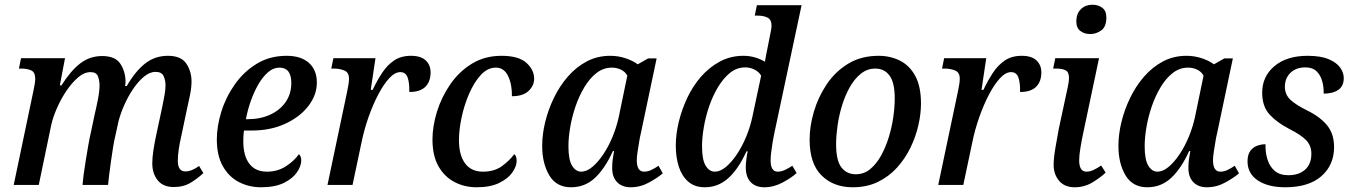

<svg xmlns="http://www.w3.org/2000/svg" viewBox="-20 -782 5721 812"><path d="M715 9Q670 9 647 -19.5Q624 -48 624 -91Q624 -114 628.5 -145Q633 -176 643 -222L660 -301Q663 -315 667.5 -336.5Q672 -358 676 -381Q680 -404 680 -422Q680 -442 672 -460Q664 -478 638 -478Q613 -478 588.5 -457.5Q564 -437 542.5 -405Q521 -373 505 -336.5Q489 -300 481 -268L467 -204Q463 -189 458.5 -161Q454 -133 449.5 -101Q445 -69 441.5 -41.5Q438 -14 437 0H329Q330 -15 333.5 -42Q337 -69 342.5 -102.5Q348 -136 353.5 -168Q359 -200 365 -225L381 -301Q387 -325 394 -361Q401 -397 401 -422Q401 -440 394.5 -458.5Q388 -477 363 -477Q336 -477 309.5 -454Q283 -431 260 -396.5Q237 -362 220.5 -324Q204 -286 197 -255L144 0H38L122 -401Q129 -433 129 -449Q129 -476 112.5 -484Q96 -492 70 -492H60L69 -536H255L233 -421H240Q279 -483 319.5 -514Q360 -545 412 -545Q467 -545 488.5 -513Q510 -481 511 -438Q511 -429 509 -418H516Q553 -482 594.5 -514Q636 -546 690 -546Q746 -546 768 -513Q790 -480 790 -437Q790 -411 783.5 -380Q777 -349 771 -322L747 -208Q740 -178 736 -151Q732 -124 732 -102Q732 -57 764 -57Q790 -57 822 -80L840 -50Q818 -29 787.5 -10Q757 9 715 9Z M1084 10Q1033 10 990.5 -12Q948 -34 922.5 -79Q897 -124 897 -192Q897 -248 916 -309.5Q935 -371 973 -425Q1011 -479 1066 -512.5Q1121 -546 1192 -546Q1253 -546 1286.5 -516Q1320 -486 1320 -433Q1320 -380 1284 -333.5Q1248 -287 1186 -258.5Q1124 -230 1045 -230H1012Q1010 -219 1009.5 -207Q1009 -195 1009 -184Q1009 -123 1034.5 -89.5Q1060 -56 1109 -56Q1154 -56 1189.5 -79Q1225 -102 1244 -130Q1254 -122 1254 -103Q1254 -80 1236 -53.5Q1218 -27 1180.5 -8.5Q1143 10 1084 10ZM1029 -278Q1081 -278 1122.5 -297Q1164 -316 1188 -350.5Q1212 -385 1212 -431Q1212 -496 1162 -496Q1136 -496 1113.5 -476.5Q1091 -457 1072.5 -425Q1054 -393 1040.5 -354.5Q1027 -316 1020 -278Z M1448 -394Q1456 -430 1456 -449Q1456 -476 1436 -484Q1416 -492 1392 -492H1381L1390 -536H1568L1548 -402H1556Q1575 -442 1596.5 -474.5Q1618 -507 1647 -526.5Q1676 -546 1718 -546Q1760 -546 1780.5 -526.5Q1801 -507 1801 -476Q1801 -437 1779 -415Q1757 -393 1711 -393Q1712 -431 1704 -454Q1696 -477 1673 -477Q1650 -477 1626 -451Q1602 -425 1579.5 -382Q1557 -339 1538.5 -286.5Q1520 -234 1509 -180L1471 0H1365Z M1996 10Q1944 10 1901.5 -12.5Q1859 -35 1834 -79.5Q1809 -124 1809 -192Q1809 -248 1828 -309.5Q1847 -371 1884 -425Q1921 -479 1975.5 -512.5Q2030 -546 2101 -546Q2173 -546 2206 -516.5Q2239 -487 2239 -449Q2239 -420 2215.5 -397.5Q2192 -375 2145 -375Q2146 -424 2129 -460Q2112 -496 2077 -496Q2042 -496 2013.5 -465Q1985 -434 1964 -385.5Q1943 -337 1932 -284.5Q1921 -232 1921 -189Q1921 -126 1947 -91Q1973 -56 2022 -56Q2071 -56 2103 -79.5Q2135 -103 2155 -130Q2165 -122 2165 -102Q2165 -79 2147 -53Q2129 -27 2091.5 -8.5Q2054 10 1996 10Z M2395 10Q2333 10 2303 -40.5Q2273 -91 2273 -165Q2273 -213 2285.5 -265Q2298 -317 2322 -367Q2346 -417 2381 -457.5Q2416 -498 2461 -522Q2506 -546 2561 -546Q2595 -546 2626 -535.5Q2657 -525 2677 -510L2721 -535H2757L2690 -217Q2687 -206 2683.5 -184.5Q2680 -163 2676.5 -141Q2673 -119 2673 -105Q2673 -56 2704 -56Q2719 -56 2734 -63Q2749 -70 2765 -81L2783 -49Q2761 -30 2724.5 -10Q2688 10 2647 10Q2611 10 2590 -11.5Q2569 -33 2569 -71Q2569 -91 2571 -106.5Q2573 -122 2577 -143H2572Q2539 -70 2496.5 -30Q2454 10 2395 10ZM2438 -56Q2461 -56 2485 -76Q2509 -96 2531.5 -129.5Q2554 -163 2571 -204.5Q2588 -246 2597 -288L2633 -462Q2624 -479 2606 -487.5Q2588 -496 2568 -496Q2532 -496 2503 -473.5Q2474 -451 2451.5 -413.5Q2429 -376 2414 -332Q2399 -288 2391.5 -244Q2384 -200 2384 -164Q2384 -106 2399.5 -81Q2415 -56 2438 -56Z M2961 10Q2918 10 2891 -13.5Q2864 -37 2851 -76.5Q2838 -116 2838 -166Q2838 -214 2850.5 -266Q2863 -318 2886.5 -368Q2910 -418 2945 -458Q2980 -498 3025 -522Q3070 -546 3124 -546Q3150 -546 3173.5 -539Q3197 -532 3215 -521Q3217 -534 3220.5 -552Q3224 -570 3226 -579L3235 -625Q3238 -640 3240.5 -652.5Q3243 -665 3243 -673Q3243 -699 3226 -707.5Q3209 -716 3184 -716H3172L3181 -760H3370L3254 -215Q3251 -201 3247.5 -180Q3244 -159 3241.5 -138Q3239 -117 3239 -104Q3239 -56 3269 -56Q3284 -56 3300 -63.5Q3316 -71 3331 -81L3349 -50Q3327 -30 3289.5 -10Q3252 10 3212 10Q3176 10 3155 -11.5Q3134 -33 3134 -75Q3134 -87 3136 -104.5Q3138 -122 3142 -142H3137Q3103 -67 3060 -28.5Q3017 10 2961 10ZM3003 -56Q3026 -56 3050 -76Q3074 -96 3096.5 -129.5Q3119 -163 3136 -204.5Q3153 -246 3162 -288L3199 -462Q3189 -479 3170.5 -488Q3152 -497 3132 -497Q3096 -497 3067.5 -474Q3039 -451 3016.5 -413.5Q2994 -376 2979 -332Q2964 -288 2956.5 -243.5Q2949 -199 2949 -164Q2949 -106 2964.5 -81Q2980 -56 3003 -56Z M3586 10Q3505 10 3454.5 -40Q3404 -90 3404 -192Q3404 -248 3422 -309.5Q3440 -371 3476 -425Q3512 -479 3567 -512.5Q3622 -546 3696 -546Q3745 -546 3786 -525.5Q3827 -505 3851 -460.5Q3875 -416 3875 -344Q3875 -301 3864 -252.5Q3853 -204 3830.5 -157.5Q3808 -111 3773.5 -73Q3739 -35 3692.5 -12.5Q3646 10 3586 10ZM3599 -45Q3634 -45 3660.5 -67Q3687 -89 3706.5 -124.5Q3726 -160 3739 -202.5Q3752 -245 3758 -287.5Q3764 -330 3764 -365Q3764 -433 3742 -462.5Q3720 -492 3682 -492Q3648 -492 3621 -470.5Q3594 -449 3574 -413.5Q3554 -378 3541 -335.5Q3528 -293 3522 -250Q3516 -207 3516 -172Q3516 -103 3538.5 -74Q3561 -45 3599 -45Z M4031 -394Q4039 -430 4039 -449Q4039 -476 4019 -484Q3999 -492 3975 -492H3964L3973 -536H4151L4131 -402H4139Q4158 -442 4179.5 -474.5Q4201 -507 4230 -526.5Q4259 -546 4301 -546Q4343 -546 4363.5 -526.5Q4384 -507 4384 -476Q4384 -437 4362 -415Q4340 -393 4294 -393Q4295 -431 4287 -454Q4279 -477 4256 -477Q4233 -477 4209 -451Q4185 -425 4162.5 -382Q4140 -339 4121.5 -286.5Q4103 -234 4092 -180L4054 0H3948Z M4591 -638Q4566 -638 4549 -651Q4532 -664 4532 -691Q4532 -725 4551.5 -743.5Q4571 -762 4600 -762Q4625 -762 4642 -749Q4659 -736 4659 -708Q4659 -669 4637.5 -653.5Q4616 -638 4591 -638ZM4525 10Q4482 10 4459 -17.5Q4436 -45 4436 -85Q4436 -113 4443.5 -157Q4451 -201 4458 -238L4496 -415Q4501 -439 4501 -452Q4501 -477 4487 -484.5Q4473 -492 4447 -492H4434L4443 -536H4628L4560 -214Q4555 -191 4549.5 -158Q4544 -125 4544 -104Q4544 -56 4575 -56Q4590 -56 4605.5 -63.5Q4621 -71 4637 -82L4656 -52Q4634 -31 4600 -10.5Q4566 10 4525 10Z M4832 10Q4770 10 4740 -40.5Q4710 -91 4710 -165Q4710 -213 4722.5 -265Q4735 -317 4759 -367Q4783 -417 4818 -457.5Q4853 -498 4898 -522Q4943 -546 4998 -546Q5032 -546 5063 -535.5Q5094 -525 5114 -510L5158 -535H5194L5127 -217Q5124 -206 5120.5 -184.5Q5117 -163 5113.5 -141Q5110 -119 5110 -105Q5110 -56 5141 -56Q5156 -56 5171 -63Q5186 -70 5202 -81L5220 -49Q5198 -30 5161.5 -10Q5125 10 5084 10Q5048 10 5027 -11.5Q5006 -33 5006 -71Q5006 -91 5008 -106.5Q5010 -122 5014 -143H5009Q4976 -70 4933.5 -30Q4891 10 4832 10ZM4875 -56Q4898 -56 4922 -76Q4946 -96 4968.5 -129.5Q4991 -163 5008 -204.5Q5025 -246 5034 -288L5070 -462Q5061 -479 5043 -487.5Q5025 -496 5005 -496Q4969 -496 4940 -473.5Q4911 -451 4888.5 -413.5Q4866 -376 4851 -332Q4836 -288 4828.5 -244Q4821 -200 4821 -164Q4821 -106 4836.5 -81Q4852 -56 4875 -56Z M5415 10Q5343 10 5299.5 -19Q5256 -48 5256 -100Q5256 -128 5268 -144Q5280 -160 5297.5 -166Q5315 -172 5332 -172Q5331 -137 5340.5 -107Q5350 -77 5371.5 -59Q5393 -41 5429 -41Q5473 -41 5499.5 -64.5Q5526 -88 5526 -132Q5526 -166 5504 -189Q5482 -212 5432 -237Q5380 -264 5349 -298Q5318 -332 5318 -390Q5318 -459 5370 -502.5Q5422 -546 5510 -546Q5565 -546 5598.5 -532Q5632 -518 5647.5 -496.5Q5663 -475 5663 -452Q5663 -418 5640 -402Q5617 -386 5578 -386Q5579 -412 5572 -438Q5565 -464 5548 -480.5Q5531 -497 5501 -497Q5461 -497 5437.5 -474Q5414 -451 5414 -415Q5414 -382 5437.5 -360Q5461 -338 5508 -315Q5563 -288 5592.5 -252Q5622 -216 5622 -160Q5622 -84 5568.5 -37Q5515 10 5415 10Z"/></svg>

Font: Noto Serif SemiCondensed Medium
Style: Italic
Weight: 500
Width: 4
Italic angle: -12°
Designer: Monotype Design Team
Foundry: Monotype Imaging Inc.
Version: Version 2.013